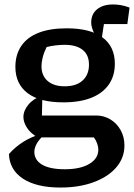

<svg xmlns="http://www.w3.org/2000/svg" viewBox="-20 -633 601 861"><path d="M251 208Q144 208 83.5 168.5Q23 129 20 58Q48 26 84.5 3Q121 -20 167 -33H183Q155 -8 144.5 11.5Q134 31 134 48Q134 85 169 105.5Q204 126 271 126Q340 126 380.5 102Q421 78 421 38Q421 25 415.5 10Q410 -5 401 -17H149Q117 -35 101 -60Q85 -85 85 -108Q85 -137 107.5 -164Q130 -191 170 -205L168 -115H412Q446 -115 475 -97.5Q504 -80 521 -49.5Q538 -19 538 19Q538 75 501.5 117.5Q465 160 400 184Q335 208 251 208ZM264 -174Q158 -174 103.5 -215.5Q49 -257 49 -333Q49 -388 75.5 -427Q102 -466 153 -486Q204 -506 279 -506Q385 -506 440 -465Q495 -424 495 -347Q495 -293 468 -254Q441 -215 389.5 -194.5Q338 -174 264 -174ZM270 -246Q322 -246 350.5 -272Q379 -298 379 -343Q379 -387 350.5 -409.5Q322 -432 270 -432Q252 -432 230 -429.5Q208 -427 189 -422Q177 -398 171.5 -375.5Q166 -353 166 -336Q166 -294 193.5 -270Q221 -246 270 -246ZM423 -452Q406 -473 397.5 -494.5Q389 -516 389 -532Q389 -570 415.5 -591.5Q442 -613 487 -613Q504 -613 522 -610Q540 -607 561 -599L551 -525H446L435 -452Z"/></svg>

Font: Piazzolla Thin
Style: Bold
Weight: 700
Version: Version 2.005